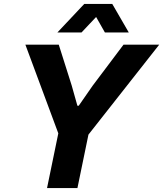

<svg xmlns="http://www.w3.org/2000/svg" viewBox="-20 -956 829 976"><path d="M219.1 0 276.4 -278.1 109 -729H278.7L344.6 -521L373.4 -418.6H380.3L450.9 -520.3L607.9 -729H789.4L429.6 -271.7L373.6 0ZM271.7 -790.9 408.4 -936.1H550.6L634.7 -790.9H513.3L468.6 -869.7L394.3 -790.9Z"/></svg>

Font: Mona Sans ExtraLight
Style: Italic
Weight: 200
Italic angle: -11.6951°
Designer: Deni Anggara
Foundry: GitHub
Version: Version 2.000